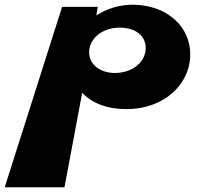

<svg xmlns="http://www.w3.org/2000/svg" viewBox="-145 -445 848 813"><path d="M659 -240C646 -349 546 -425 417 -425C357 -425 303 -406 264 -380H263L269 -416H118L-125 348H128L203 -52C244 -9 307 17 389 17C567 17 675 -109 659 -240ZM472 -240C471 -181 414 -136 342 -136C271 -136 223 -181 234 -240C244 -293 298 -328 362 -328C429 -328 473 -293 472 -240Z"/></svg>

Font: Hussar Milosc
Style: Bold
Weight: 700
Foundry: Cannot Into Space Fonts
Version: Version 1.02